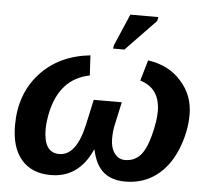

<svg xmlns="http://www.w3.org/2000/svg" viewBox="-53 -793 939 859"><g transform="rotate(5 417.0 -363.0)"><path d="M465 -175Q465 -136 483 -111Q501 -86 531 -86Q571 -86 598 -114Q624 -142 641 -206Q658 -271 658 -315Q658 -419 568 -446L595 -539Q689 -526 745 -462Q801 -400 801 -313Q801 -234 768 -154Q735 -75 676.5 -32.5Q618 10 540 10Q478 10 441.5 -21.5Q405 -53 391 -120H389Q331 10 205 10Q120 10 73.5 -44Q27 -98 27 -198Q27 -339 111 -431.5Q195 -524 336 -539L341 -449Q208 -423 174 -268Q165 -224 165 -193Q165 -87 235 -87Q313 -87 344 -232L368 -342H494L472 -241Q465 -212 465 -175ZM485 -578H434L437 -594L498 -736H624L620 -718Z"/></g></svg>

Font: Libra Sans
Style: Bold Italic
Weight: 700
Italic angle: -12°
Foundry: Context Ltd
Version: Version 1.002